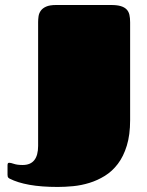

<svg xmlns="http://www.w3.org/2000/svg" viewBox="-20 -721 580 760"><path d="M9.8 -66.9Q9.8 -73.2 11.7 -75Q13.7 -76.7 16.6 -76.7Q22.5 -76.7 35.4 -72.3Q48.3 -67.9 69.8 -67.9Q130.9 -67.9 130.9 -143.6V-633.3Q130.9 -644.5 132.6 -656.5Q134.3 -668.5 141.4 -678.5Q148.4 -688.5 162.6 -694.8Q176.8 -701.2 202.1 -701.2H419.9Q443.4 -701.2 458 -696.8Q472.7 -692.4 481 -683.8Q489.3 -675.3 492.2 -662.6Q495.1 -649.9 495.1 -632.8V-245.6Q495.1 -187 481.9 -144.3Q468.8 -101.6 446.5 -72.3Q424.3 -43 395 -24.9Q365.7 -6.8 334 2.9Q302.2 12.7 269.8 15.9Q237.3 19 208.5 19Q143.6 19 96.4 10.5Q49.3 2 18.6 -13.7Q16.1 -14.6 12.9 -17.8Q9.8 -21 9.8 -29.3Z"/></svg>

Font: Fascinate Cyrillic
Style: Regular
Weight: 900
Designer: Denis Ignatov
Foundry: Astigmatic (AOETI)
Version: Version 1.00 November 30, 2018, initial release